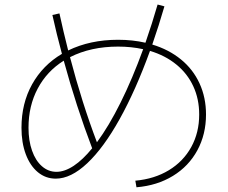

<svg xmlns="http://www.w3.org/2000/svg" viewBox="-20 -791 978 825"><path d="M835.9 -298.8Q835.9 -365.7 810.5 -420.4Q785.2 -475.1 737.5 -513.9Q689.9 -552.7 624.5 -572.3Q563 -402.8 494.1 -279.3Q425.3 -155.8 355 -89.6Q284.7 -23.4 219.7 -23.4Q176.3 -23.4 142.8 -51Q109.4 -78.6 90.8 -128.2Q72.3 -177.7 72.3 -242.2Q72.3 -346.7 117.9 -428.7Q163.6 -510.7 246.1 -559.6Q223.1 -645 205.1 -726.6L235.4 -733.4Q252 -656.7 272.9 -574.2Q367.2 -620.1 487.3 -620.1Q549.8 -620.1 605 -607.4Q633.8 -690.4 657.2 -771.5L686.5 -763.7Q663.1 -682.6 634.3 -599.6Q705.6 -578.1 757.6 -535.6Q809.6 -493.2 837.4 -432.6Q865.2 -372.1 865.2 -298.8Q865.2 -213.9 828.1 -145.3Q791 -76.7 723.1 -35.2Q655.3 6.3 566.4 13.7L561.5 -14.6Q643.6 -22 705.6 -59.6Q767.6 -97.2 801.8 -159.2Q835.9 -221.2 835.9 -298.8ZM222.7 -52.7Q257.8 -52.7 296.9 -78.6Q335.9 -104.5 376 -153.8Q307.1 -335 253.9 -530.3Q181.6 -484.9 142.1 -410.6Q102.5 -336.4 102.5 -242.2Q102.5 -186.5 117.7 -143.6Q132.8 -100.6 160.2 -76.7Q187.5 -52.7 222.7 -52.7ZM396.5 -179.7Q447.8 -249 498.3 -350.6Q548.8 -452.1 595.2 -579.6Q544.4 -590.8 487.3 -590.8Q370.1 -590.8 280.8 -545.4Q332 -349.6 396.5 -179.7Z"/></svg>

Font: Pretendard JP Thin
Style: Regular
Weight: 100
Designer: Base glyphs from Inter by Rasmus Andersson; Hangeul glyphs from Noto Sans CJK(Source Han Sans) by Jang Soo-young and Kan
Foundry: Kil Hyung-jin
Version: Version 1.309